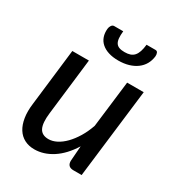

<svg xmlns="http://www.w3.org/2000/svg" viewBox="-173 -830 877 948"><g transform="rotate(30 266.0 -356.0)"><path d="M40 0ZM178.5 -507.5 140.5 -185Q133.5 -127 147.2 -99.2Q161 -71.5 199 -71.5Q221.5 -71.5 245 -83.5Q268.5 -95.5 290.5 -118Q312.5 -140.5 331.8 -172.2Q351 -204 364.5 -243L396.5 -507.5H491L430 0H383Q348.5 0 348.5 -34L355 -120.5Q315.5 -57 265.8 -25Q216 7 163.5 7Q131.5 7 107 -5.8Q82.5 -18.5 67 -43Q51.5 -67.5 45.8 -103.2Q40 -139 46 -185L84 -507.5ZM309.5 -631.5Q328 -631.5 341.2 -636Q354.5 -640.5 363.5 -650.8Q372.5 -661 378 -677.5Q383.5 -694 386 -717.5H437Q446.5 -717.5 450 -708.8Q453.5 -700 452.5 -689.5Q449.5 -664.5 438 -644.2Q426.5 -624 407.2 -609.8Q388 -595.5 361.8 -587.8Q335.5 -580 303.5 -580Q271.5 -580 247.2 -587.8Q223 -595.5 207 -609.8Q191 -624 184 -644.2Q177 -664.5 179.5 -689.5Q180.5 -700 186.5 -708.8Q192.5 -717.5 201.5 -717.5H253Q250.5 -694 252 -677.5Q253.5 -661 260 -650.8Q266.5 -640.5 278.8 -636Q291 -631.5 309.5 -631.5Z"/></g></svg>

Font: Lato Medium
Style: Italic
Weight: 500
Italic angle: -7°
Designer: Lukasz Dziedzic
Foundry: tyPoland Lukasz Dziedzic
Version: Version 2.006; 2014-01-15